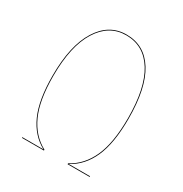

<svg xmlns="http://www.w3.org/2000/svg" viewBox="-162 -812 888 934"><g transform="rotate(30 282.0 -345.0)"><path d="M282.2 -689.9Q383.3 -689.9 439 -600.8Q494.6 -511.7 494.6 -339.8Q494.6 -202.6 458.7 -121.8Q422.9 -41 353 -3.9H472.2V0H348.1V-4.9Q418.9 -42.5 454.8 -122.8Q490.7 -203.1 490.7 -339.8Q490.7 -509.8 436 -597.9Q381.3 -686 282.2 -686Q186.5 -686 129.9 -595.5Q73.2 -504.9 73.2 -337.9Q73.2 -201.2 109.4 -121.6Q145.5 -42 215.3 -4.9V0H91.8V-3.9H210.4Q141.6 -40.5 105.5 -120.6Q69.3 -200.7 69.3 -337.9Q69.3 -506.3 127 -598.1Q184.6 -689.9 282.2 -689.9Z"/></g></svg>

Font: Fira Sans Compressed Four
Style: Regular
Weight: 100
Width: 1
Designer: Carrois Corporate & Edenspiekermann AG
Foundry: Carrois Corporate GbR & Edenspiekermann AG
Version: Version 4.203;PS 004.203;hotconv 1.0.88;makeotf.lib2.5.64775